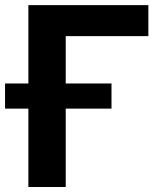

<svg xmlns="http://www.w3.org/2000/svg" viewBox="-49 -748 648 768"><path d="M544.4 -727.5V-603.5H213.9V0H64.5V-727.5ZM-28.8 -313.5V-414.1H397V-313.5Z"/></svg>

Font: Inter 16pt
Style: Bold
Weight: 700
Version: Version 4.001;git-66647c0bb